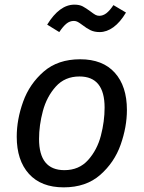

<svg xmlns="http://www.w3.org/2000/svg" viewBox="-20 -794 618 826"><path d="M52 -206Q52 -280 79.5 -356.5Q107 -433 168 -486Q229 -539 325 -539Q422 -539 474 -481Q526 -423 526 -321Q526 -248 499 -171.5Q472 -95 411 -41.5Q350 12 254 12Q157 12 104.5 -46Q52 -104 52 -206ZM430 -331Q430 -465 322 -465Q259 -465 220 -421.5Q181 -378 164.5 -316.5Q148 -255 148 -196Q148 -62 257 -62Q320 -62 359 -105.5Q398 -149 414 -210.5Q430 -272 430 -331ZM335 -686Q323 -695 315 -699.5Q307 -704 298 -704Q280 -704 265.5 -692Q251 -680 235 -656L183 -688Q236 -774 300 -774Q322 -774 336 -766.5Q350 -759 369 -745Q382 -735 390 -730.5Q398 -726 407 -726Q423 -726 437.5 -737Q452 -748 468 -772L522 -740Q497 -698 468 -677Q439 -656 409 -656Q386 -656 369.5 -664Q353 -672 335 -686Z"/></svg>

Font: Fira Sans
Style: Italic
Weight: 400
Italic angle: -8°
Designer: bBox Type GmbH & Carrois Corporate GbR & Edenspiekermann AG
Foundry: bBox Type GmbH & Carrois Corporate GbR & Edenspiekermann AG
Version: Version 4.301